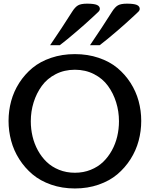

<svg xmlns="http://www.w3.org/2000/svg" viewBox="-20 -1041 838 1074"><path d="M537.6 -788.1H483.4Q553.2 -890.6 606.4 -975.1Q623 -1001.5 639.6 -1011Q656.2 -1020.5 689.9 -1020.5Q729 -1020.5 745.4 -1013.4Q761.7 -1006.3 761.7 -990.7Q761.7 -983.9 755.1 -976.6Q748.5 -969.2 731.4 -954.1Q714.4 -939 704.1 -929.2Q687 -912.6 631.6 -865Q576.2 -817.4 537.6 -788.1ZM314.5 -788.1H260.3Q330.1 -890.6 383.3 -975.1Q399.9 -1001.5 416.5 -1011Q433.1 -1020.5 466.8 -1020.5Q505.9 -1020.5 522.2 -1013.4Q538.6 -1006.3 538.6 -990.7Q538.6 -983.9 532 -976.6Q525.4 -969.2 508.3 -954.1Q491.2 -939 481 -929.2Q463.9 -912.6 408.4 -865Q353 -817.4 314.5 -788.1ZM531.7 -8.1Q470.7 13.2 398.9 13.2Q327.1 13.2 266.1 -8.1Q205.1 -29.3 161.9 -65.7Q118.7 -102.1 87.9 -150.4Q57.1 -198.7 42.5 -253.2Q27.8 -307.6 27.8 -364.7Q27.8 -421.9 42.5 -475.8Q57.1 -529.8 87.6 -577.4Q118.2 -625 161.4 -660.9Q204.6 -696.8 265.9 -717.5Q327.1 -738.3 398.9 -738.3Q470.7 -738.3 532 -717.5Q593.3 -696.8 636.5 -660.9Q679.7 -625 710.2 -577.4Q740.7 -529.8 755.4 -475.8Q770 -421.9 770 -364.7Q770 -307.6 755.4 -253.2Q740.7 -198.7 710 -150.4Q679.2 -102.1 636 -65.7Q592.8 -29.3 531.7 -8.1ZM645.5 -362.8Q645.5 -418 629.6 -468.8Q613.8 -519.5 584 -560.5Q554.2 -601.6 506.1 -626.2Q458 -650.9 398.9 -650.9Q339.8 -650.9 291.7 -626.2Q243.7 -601.6 213.9 -560.5Q184.1 -519.5 168.2 -468.8Q152.3 -418 152.3 -362.8Q152.3 -318.8 162.1 -277.6Q171.9 -236.3 192.1 -199.5Q212.4 -162.6 241.2 -135Q270 -107.4 310.5 -91.1Q351.1 -74.7 398.9 -74.7Q446.8 -74.7 487.3 -91.1Q527.8 -107.4 556.6 -135Q585.4 -162.6 605.7 -199.5Q626 -236.3 635.7 -277.6Q645.5 -318.8 645.5 -362.8Z"/></svg>

Font: Coustard
Style: Regular
Weight: 400
Foundry: vernon adams
Version: Version 1.001